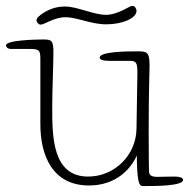

<svg xmlns="http://www.w3.org/2000/svg" viewBox="-39 -605 637 647"><path d="M421 -172C420 -81 346 -10 258 -10C137 -10 137 -146 137 -243C137 -302 141 -392 141 -427C141 -469 135 -472 107 -472C84 -472 -19 -470 -19 -452C-19 -448 -14 -440 -2 -440H65C96 -440 97 -432 97 -402V-187C97 -82 137 20 261 20C354 20 403 -38 422 -81C423 -3 427 22 442 22C486 22 578 22 578 1C578 -7 563 -10 551 -10C519 -10 499 -9 491 -9C468 -9 463 -17 463 -30C463 -36 462 -69 462 -156C462 -308 465 -355 465 -383C465 -431 456 -432 422 -432C387 -432 297 -431 297 -411C297 -403 310 -400 331 -400H397C420 -400 424 -395 424 -359ZM84 -537C84 -530 91 -522 98 -522C111 -522 143 -547 182 -547C220 -547 268 -523 319 -523C374 -523 421 -544 421 -568C421 -577 415 -585 408 -585C402 -585 396 -582 378 -572C356 -561 336 -555 318 -555C277 -555 221 -583 181 -583C155 -583 134 -577 113 -565C93 -553 84 -544 84 -537Z"/></svg>

Font: Life Savers
Style: Regular
Weight: 400
Designer: Pablo Impallari, Rodrigo Fuenzalida, Brenda Gallo
Foundry: Pablo Impallari, Rodrigo Fuenzalida, Brenda Gallo
Version: Version 3.000